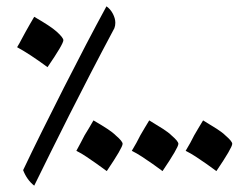

<svg xmlns="http://www.w3.org/2000/svg" viewBox="-20 -526 763 606"><path d="M88 60Q65 42 53 11Q80 -46 113 -112.5Q146 -179 181.5 -249Q217 -319 251.5 -385Q286 -451 316 -506Q328 -498 336 -483Q344 -468 344 -454Q344 -445 341 -437Q301 -362 265.5 -293.5Q230 -225 198.5 -162.5Q167 -100 139.5 -44.5Q112 11 88 60ZM317 14Q301 2 284.5 -9.5Q268 -21 252.5 -31.5Q237 -42 221 -50Q228 -63 234.5 -75Q241 -87 247 -99Q254 -110 261 -122Q268 -134 275 -146Q301 -131 318.5 -119.5Q336 -108 346 -98Q367 -80 367 -72Q367 -60 317 14ZM130 -314Q73 -356 34 -377Q42 -390 48 -402Q54 -414 61 -426Q67 -437 74 -449Q81 -461 88 -473Q114 -458 131.5 -446.5Q149 -435 159 -426Q180 -407 180 -399Q180 -387 130 -314ZM493 14Q477 2 460.5 -9.5Q444 -21 428 -31.5Q412 -42 396 -50Q404 -63 410.5 -75Q417 -87 423 -99Q429 -110 436.5 -122Q444 -134 451 -146Q476 -131 494 -119.5Q512 -108 522 -98Q543 -80 543 -72Q543 -60 493 14ZM663 14Q647 2 630.5 -9.5Q614 -21 598 -31.5Q582 -42 566 -50Q574 -63 580.5 -75Q587 -87 593 -99Q599 -110 606.5 -122Q614 -134 621 -146Q646 -131 664 -119.5Q682 -108 692 -98Q713 -80 713 -72Q713 -60 663 14Z"/></svg>

Font: Noto Naskh Arabic
Style: Regular
Weight: 400
Designer: Monotype Design Team, David Williams, Mohamad Dakak and Nizar Qandah
Foundry: Monotype Imaging Inc.
Version: Version 2.013